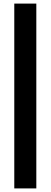

<svg xmlns="http://www.w3.org/2000/svg" viewBox="-20 -830 282 1070"><path d="M59.6 -810H182.4V220H59.6Z"/></svg>

Font: Aspekta Variable
Style: Regular
Weight: 400
Designer: Ivo Dolenc
Version: Version 2.100